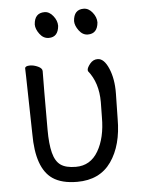

<svg xmlns="http://www.w3.org/2000/svg" viewBox="-52 -743 604 803"><g transform="rotate(-5 250.0 -341.5)"><path d="M240 18Q175 18 137 -8Q70 -54 70 -198Q66 -413 65 -440L64 -474Q65 -484 85 -484Q101 -484 118.5 -476Q136 -468 136 -456Q135 -401 135 -210Q135 -150 144.5 -113Q154 -76 176 -60.5Q198 -45 240 -45Q301 -45 333.5 -100.5Q366 -156 366 -242L367 -306Q367 -387 325 -439L324 -444Q324 -454 337 -470Q350 -486 369 -486Q396 -486 415 -441.5Q434 -397 433 -336Q432 -278 431 -230Q431 -119 383 -50.5Q335 18 240 18ZM174 -592Q151 -592 135.5 -613Q120 -634 120 -653Q123 -701 165 -701Q185 -701 201 -681Q217 -661 217 -639Q213 -592 174 -592ZM338 -592Q316 -592 300.5 -613Q285 -634 285 -653Q288 -701 329 -701Q350 -701 366 -681Q382 -661 382 -639Q378 -592 338 -592Z"/></g></svg>

Font: LXGW WenKai Mono Lite
Style: Regular
Weight: 400
Monospace: yes
Designer: LXGW / Fontworks Inc.
Foundry: LXGW / Fontworks Inc.
Version: Version 1.520; June 14, 2025